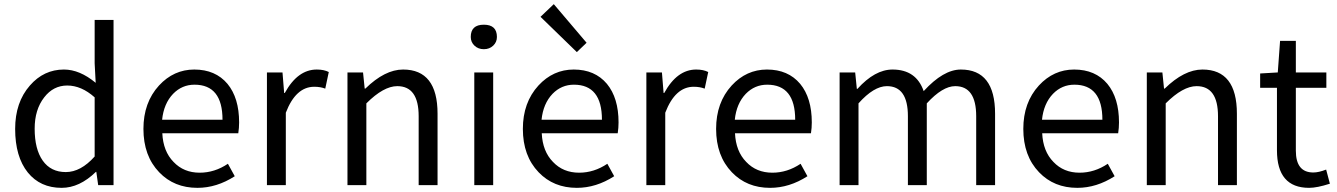

<svg xmlns="http://www.w3.org/2000/svg" viewBox="-20 -892 6441 925"><path d="M114 -61Q53 -137 53 -271Q53 -399 124 -480Q191 -557 288 -557Q364 -557 441 -493L436 -587V-796H527V0H453L444 -64H442Q363 13 277 13Q174 13 114 -61ZM436 -138V-423Q372 -480 304 -480Q237 -480 193 -423Q147 -364 147 -272Q147 -173 186 -118Q225 -63 297 -63Q369 -63 436 -138Z M747 -62Q671 -141 671 -271Q671 -398 746 -480Q817 -557 916 -557Q1018 -557 1076 -488Q1132 -420 1132 -302Q1132 -276 1128 -250H762Q766 -163 816 -112Q865 -60 942 -60Q1014 -60 1078 -103L1111 -43Q1024 13 931 13Q819 13 747 -62ZM1052 -315Q1052 -484 917 -484Q857 -484 814 -440Q769 -393 761 -315Z M1266 -543H1341L1349 -444H1352Q1414 -557 1506 -557Q1541 -557 1564 -545L1547 -465Q1524 -474 1494 -474Q1405 -474 1357 -349V0H1266Z M1654 -543H1729L1737 -465H1740Q1834 -557 1922 -557Q2088 -557 2088 -344V0H1997V-332Q1997 -477 1894 -477Q1828 -477 1745 -394V0H1654Z M2265 -543H2356V0H2265ZM2266 -672Q2248 -689 2248 -714Q2248 -773 2311 -773Q2374 -773 2374 -714Q2374 -689 2356 -672Q2338 -655 2311 -655Q2284 -655 2266 -672Z M2575 -62Q2499 -141 2499 -271Q2499 -398 2574 -480Q2645 -557 2744 -557Q2846 -557 2904 -488Q2960 -420 2960 -302Q2960 -276 2956 -250H2590Q2594 -163 2644 -112Q2693 -60 2770 -60Q2842 -60 2906 -103L2939 -43Q2852 13 2759 13Q2647 13 2575 -62ZM2880 -315Q2880 -484 2745 -484Q2685 -484 2642 -440Q2597 -393 2589 -315ZM2584 -811 2648 -872 2806 -686 2759 -641Z M3094 -543H3169L3177 -444H3180Q3242 -557 3334 -557Q3369 -557 3392 -545L3375 -465Q3352 -474 3322 -474Q3233 -474 3185 -349V0H3094Z M3506 -62Q3430 -141 3430 -271Q3430 -398 3505 -480Q3576 -557 3675 -557Q3777 -557 3835 -488Q3891 -420 3891 -302Q3891 -276 3887 -250H3521Q3525 -163 3575 -112Q3624 -60 3701 -60Q3773 -60 3837 -103L3870 -43Q3783 13 3690 13Q3578 13 3506 -62ZM3811 -315Q3811 -484 3676 -484Q3616 -484 3573 -440Q3528 -393 3520 -315Z M4025 -543H4100L4108 -464H4111Q4195 -557 4280 -557Q4394 -557 4430 -453Q4525 -557 4609 -557Q4774 -557 4774 -344V0H4683V-332Q4683 -477 4582 -477Q4521 -477 4445 -394V0H4354V-332Q4354 -477 4253 -477Q4190 -477 4116 -394V0H4025Z M4986 -62Q4910 -141 4910 -271Q4910 -398 4985 -480Q5056 -557 5155 -557Q5257 -557 5315 -488Q5371 -420 5371 -302Q5371 -276 5367 -250H5001Q5005 -163 5055 -112Q5104 -60 5181 -60Q5253 -60 5317 -103L5350 -43Q5263 13 5170 13Q5058 13 4986 -62ZM5291 -315Q5291 -484 5156 -484Q5096 -484 5053 -440Q5008 -393 5000 -315Z M5505 -543H5580L5588 -465H5591Q5685 -557 5773 -557Q5939 -557 5939 -344V0H5848V-332Q5848 -477 5745 -477Q5679 -477 5596 -394V0H5505Z M6132 -168V-469H6051V-538L6136 -543L6147 -695H6223V-543H6370V-469H6223V-166Q6223 -61 6307 -61Q6333 -61 6369 -75L6387 -7Q6325 13 6287 13Q6132 13 6132 -168Z"/></svg>

Font: KaiGen Gothic CN Regular
Style: Regular
Weight: 400
Designer: Ryoko NISHIZUKA  (kana & ideographs); Paul D. Hunt (Latin, Greek & Cyrillic); Wenlong ZHANG  (bopomofo); Sandoll Communi
Foundry: Adobe Systems Incorporated
Version: Version 1.002.20150501